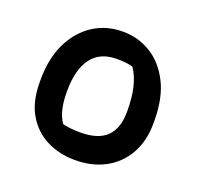

<svg xmlns="http://www.w3.org/2000/svg" viewBox="-103 -658 806 781"><g transform="rotate(20 300.0 -268.0)"><path d="M303 -547Q369 -547 424 -513.5Q479 -480 512.5 -414Q546 -348 546 -250V-237Q546 -162 514.5 -106Q483 -50 427 -19.5Q371 11 296 11Q229 11 174 -16.5Q119 -44 86.5 -99Q54 -154 54 -238V-250Q54 -340 86 -406.5Q118 -473 174 -510Q230 -547 303 -547ZM317 -434Q244 -434 207.5 -384.5Q171 -335 171 -242V-235Q171 -199 178 -167Q185 -135 202 -110Q233 -102 279 -102Q356 -102 392.5 -138Q429 -174 429 -246V-252Q429 -306 419 -349.5Q409 -393 387 -426Q363 -434 317 -434Z"/></g></svg>

Font: Recursive Mn Csl St SmB
Style: Regular
Weight: 600
Monospace: yes
Version: Version 1.079;hotconv 1.0.112;makeotfexe 2.5.65598; ttfautoh